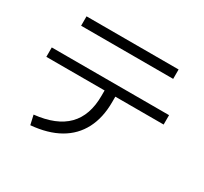

<svg xmlns="http://www.w3.org/2000/svg" viewBox="-158 -969 1316 1239"><g transform="rotate(30 500.0 -350.0)"><path d="M178 -25Q339 -42 418 -122.5Q497 -203 497 -349V-389H63V-459H937V-389H577V-349Q577 -232 533 -147.5Q489 -63 404 -14.5Q319 34 194 45ZM157 -675V-745H843V-675Z"/></g></svg>

Font: M PLUS 1
Style: Regular
Weight: 400
Designer: Coji Morishita
Foundry: UNDERFOREST DESIGN
Version: Version 1.001